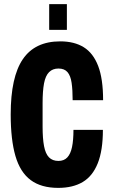

<svg xmlns="http://www.w3.org/2000/svg" viewBox="-20 -901 548 933"><path d="M263 12Q180 12 129 -26Q78 -64 55 -143Q32 -222 32 -345Q32 -527 91 -613.5Q150 -700 273 -700Q341 -700 387 -671.5Q433 -643 457 -580.5Q481 -518 481 -414H333Q333 -464 328 -498.5Q323 -533 308 -550.5Q293 -568 264 -568Q236 -568 218.5 -550.5Q201 -533 194 -496Q187 -459 187 -400V-286Q187 -228 194 -191Q201 -154 218 -136.5Q235 -119 264 -119Q291 -119 307 -136Q323 -153 330 -186.5Q337 -220 337 -270H480Q480 -170 455 -107.5Q430 -45 382 -16.5Q334 12 263 12ZM219 -756V-881H305V-756Z"/></svg>

Font: Archivo ExtraCondensed ExtraBold
Style: Regular
Weight: 800
Width: 2
Designer: Hector Gatti
Foundry: Omnibus-Type
Version: Version 2.001